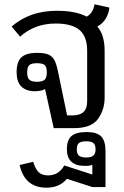

<svg xmlns="http://www.w3.org/2000/svg" viewBox="-20 -594 573 890"><path d="M189 -181Q170 -171 139 -171Q57 -174 57 -259Q57 -307 79 -328Q101 -349 152 -349Q189 -349 207 -340Q225 -331 234 -312Q243 -293 251 -252L291 -59H315Q350 -59 367 -75Q384 -91 384 -124V-359Q384 -425 348.5 -455Q313 -485 238 -485Q141 -485 73 -424L34 -471Q117 -544 244 -544Q330 -544 382 -517Q412 -534 418 -574L487 -559Q485 -533 470.5 -508.5Q456 -484 431 -471Q465 -433 465 -358V-141Q465 -85 434 -42.5Q403 0 323 0H229ZM197 -258Q197 -283 187.5 -292Q178 -301 152 -301Q125 -301 115.5 -292Q106 -283 106 -258Q106 -234 116 -224.5Q126 -215 152 -215Q177 -215 187 -224.5Q197 -234 197 -258ZM71 171 134 156Q144 190 159.5 204.5Q175 219 203 219Q252 219 278 173L408 215V170Q397 175 374 175Q290 175 290 98Q290 55 311.5 36.5Q333 18 382 18Q429 18 449 38.5Q469 59 469 105V273H408L290 235Q256 276 195 276Q95 276 71 171ZM423 99Q423 78 413.5 69.5Q404 61 380 61Q355 61 345.5 69.5Q336 78 336 99Q336 119 346 127.5Q356 136 380 136Q403 136 413 127Q423 118 423 99Z"/></svg>

Font: Pridi Light
Style: Regular
Weight: 300
Designer: Katatrad Team
Foundry: CadsonDemak
Version: Version 1.003